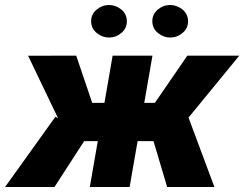

<svg xmlns="http://www.w3.org/2000/svg" viewBox="-52 -752 982 772"><path d="M225.6 -184.6 61 -527.8 254.4 -528.3 318.8 -338.4H419.9L375 -184.6ZM303.2 -210.4 167 0H-31.7L170.9 -282.7ZM561 -528.3 469.2 0H309.1L400.9 -528.3ZM910.2 -528.3 628.4 -184.6H471.2L480.5 -338.4H570.8L701.2 -528.3ZM620.1 0 554.7 -219.7 703.6 -285.6 810.1 0ZM314.5 -664.6Q313.5 -693.4 335.4 -712.4Q357.4 -731.4 384.8 -731.9Q412.1 -732.4 434.6 -714.8Q457 -697.3 458 -668.5Q459 -639.6 437.3 -620.6Q415.5 -601.6 387.7 -601.1Q360.8 -600.6 338.1 -618.4Q315.4 -636.2 314.5 -664.6ZM560.5 -664.6Q559.6 -693.4 581.3 -712.4Q603 -731.4 630.4 -731.9Q657.7 -732.4 680.4 -714.8Q703.1 -697.3 704.1 -668.5Q705.1 -639.6 683.3 -620.6Q661.6 -601.6 633.8 -601.1Q606.9 -600.6 584.2 -618.4Q561.5 -636.2 560.5 -664.6Z"/></svg>

Font: Roboto Black
Style: Italic
Weight: 900
Italic angle: -12°
Designer: Christian Robertson
Foundry: Google
Version: Version 3.0; 2020